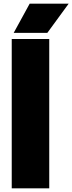

<svg xmlns="http://www.w3.org/2000/svg" viewBox="-20 -1019 392 1039"><path d="M43.5 0V-808H246.5V0ZM54 -841 140.5 -999H351.5L236 -841Z"/></svg>

Font: Encode Sans Semi Condensed Black
Style: Regular
Weight: 900
Width: 4
Designer: Multiple Designers
Foundry: Impallari Type
Version: Version 2.000